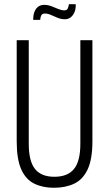

<svg xmlns="http://www.w3.org/2000/svg" viewBox="-20 -876 516 908"><path d="M235 12Q182 12 142 -7.5Q102 -27 80.5 -75Q59 -123 59 -208V-686H116V-196Q116 -114 145.5 -77Q175 -40 237 -40Q300 -40 330 -77Q360 -114 360 -196V-686H417V-208Q417 -123 394.5 -75Q372 -27 331 -7.5Q290 12 235 12ZM137 -782Q137 -806 143.5 -821.5Q150 -837 161.5 -845Q173 -853 189 -853Q207 -853 223.5 -846.5Q240 -840 255.5 -833.5Q271 -827 284 -827Q296 -827 300 -835Q304 -843 306 -856H338Q339 -834 332 -818Q325 -802 313.5 -793.5Q302 -785 287 -785Q269 -785 252 -792Q235 -799 220.5 -805.5Q206 -812 192 -812Q180 -812 175.5 -804Q171 -796 170 -782Z"/></svg>

Font: Archivo ExtraCondensed ExtraLight
Style: Regular
Weight: 250
Width: 2
Designer: Hector Gatti
Foundry: Omnibus-Type
Version: Version 2.001